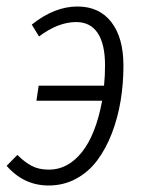

<svg xmlns="http://www.w3.org/2000/svg" viewBox="-27 -554 439 585"><path d="M209 -534.2Q275.4 -534.2 312.3 -486.6Q349.1 -439 349.1 -354Q349.1 -299.3 340.6 -247.3Q332 -195.3 314 -148.2Q295.9 -101.1 269.5 -65.7Q243.2 -30.3 205.1 -9.5Q167 11.2 121.1 11.2Q45.4 11.2 -6.8 -48.8L25.9 -82Q47.9 -60.1 69.6 -48.6Q91.3 -37.1 122.1 -37.1Q179.7 -37.1 222.4 -90.3Q265.1 -143.6 284.2 -247.1H84L90.8 -293H290Q293 -322.8 293 -355Q293 -419.4 270.8 -453.1Q248.5 -486.8 205.1 -486.8Q150.4 -486.8 91.8 -442.9L69.8 -479Q138.7 -534.2 209 -534.2Z"/></svg>

Font: Fira Sans Compressed Light
Style: Italic
Weight: 300
Width: 3
Italic angle: -8°
Designer: Carrois Corporate & Edenspiekermann AG
Foundry: Carrois Corporate GbR & Edenspiekermann AG
Version: Version 4.203;PS 004.203;hotconv 1.0.88;makeotf.lib2.5.64775